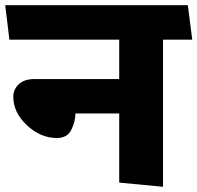

<svg xmlns="http://www.w3.org/2000/svg" viewBox="-31 -700 757 736"><path d="M426 0V-265H258Q258 -234 242.5 -202.5Q227 -171 187 -171Q124 -171 72 -220Q20 -269 20 -329Q20 -358 41.5 -377.5Q63 -397 101 -397H426V-548H5L-11 -680H689L706 -548H594V16Z"/></svg>

Font: Palanquin Dark SemiBold
Style: Regular
Weight: 600
Designer: Pria Ravichandran
Version: Version 1.001